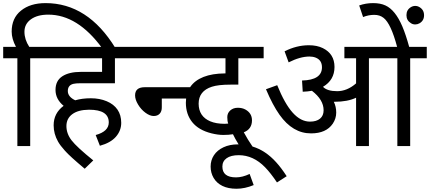

<svg xmlns="http://www.w3.org/2000/svg" viewBox="-20 -916 2696 1204"><path d="M273.4 -622.1V-550.8H169.4V0H88.9V-550.8H0V-622.1H80.1Q53.2 -672.4 53.2 -717.8Q53.2 -802.2 111.3 -849.1Q169.4 -896.5 265.6 -896.5Q530.8 -896.5 703.6 -614.7H620.1Q466.3 -824.2 283.2 -824.2Q214.4 -824.2 173.8 -794.9Q133.3 -765.6 133.3 -716.8Q133.3 -668 163.6 -622.1Z M662.1 -148.4Q662.1 -228 538.6 -228Q470.7 -227.5 433.6 -200.2Q396.5 -172.9 396.5 -125.5Q396.5 -78.1 428.7 -36.1Q460.9 5.9 564.9 89.8L511.2 142.1Q418 64 387.7 29.8Q357.4 -3.9 343.8 -28.3Q316.4 -76.7 316.4 -130.4Q316.4 -206.1 378.9 -252.4Q328.1 -294.4 328.1 -352.1Q328.1 -409.7 370.6 -437.5Q413.1 -465.3 488.3 -465.3H620.1V-550.8H258.8V-622.1H804.7V-550.8H700.7V-394H485.8Q455.1 -394 439.5 -390.1Q405.3 -381.3 405.3 -345.2Q405.3 -309.1 451.7 -287.1Q495.1 -299.8 549.8 -299.8Q604.5 -299.8 648.9 -281.2Q693.4 -262.7 716.8 -228.5Q740.2 -194.3 740.2 -145.5Q740.2 -96.7 706.5 -58.1Q672.9 -20 606.4 -2L580.1 -69.3Q662.1 -91.8 662.1 -148.4Z M994.6 -297.9V-244.1Q995.1 -217.8 981.4 -203.1Q967.8 -188.5 943.8 -188.5Q919.9 -188.5 892.1 -209Q864.3 -229.5 845.7 -260.7Q827.1 -291.5 827.1 -317.9Q827.1 -369.1 887.7 -369.1H1174.8V-297.9ZM790 -550.8V-622.1H1162.6V-550.8Z M1374.5 128.4Q1374.5 196.3 1460 196.3Q1500 196.3 1545.4 174.8L1570.8 244.6Q1515.6 267.6 1463.4 267.6Q1411.1 267.6 1375 250Q1338.9 232.4 1319.8 200.2Q1300.8 168 1300.8 128.4Q1300.8 88.9 1321.5 57.4Q1342.3 25.9 1381.3 7.6Q1420.4 -10.7 1471.7 -10.7H1476.1Q1453.1 -47.9 1440.9 -74.2Q1414.6 -69.8 1380.4 -69.8Q1346.2 -69.8 1305.2 -80.1Q1225.6 -100.1 1185.5 -149.9Q1145.5 -199.7 1145.5 -272Q1146 -389.6 1256.3 -433.6Q1311.5 -455.1 1389.2 -455.6H1394V-550.8H1099.1V-622.1H1633.3V-550.8H1474.6V-385.3H1426.3Q1349.1 -385.3 1308.6 -372.1Q1225.6 -345.2 1225.6 -265.6Q1226.1 -186 1298.3 -155.3Q1335.4 -139.6 1389.2 -139.6Q1396.5 -139.6 1411.1 -141.1Q1405.3 -156.2 1405.3 -181.6Q1405.3 -207 1424.1 -223.6Q1442.9 -240.2 1471.2 -240.2Q1499.5 -240.2 1520 -228.5Q1560.1 -205.6 1560.1 -161.6Q1560.1 -106.4 1508.8 -86.4Q1533.7 -40 1563.5 2.9Q1645 27.3 1711.9 101.6Q1743.2 135.7 1777.8 189L1716.8 228Q1677.7 169.4 1642.1 132.8Q1568.4 57.1 1477.1 57.1Q1427.7 57.1 1401.1 76.2Q1374.5 95.2 1374.5 128.4Z M1920.9 -561.5Q1862.3 -561.5 1790 -524.9L1764.6 -594.2Q1839.8 -632.3 1917 -632.3Q1967.8 -632.3 2004.4 -614.3Q2077.6 -578.1 2077.6 -496.1Q2077.6 -414.1 2005.4 -371.6Q2031.7 -344.2 2094.2 -344.2Q2156.7 -344.2 2212.9 -393.1V-550.8H2139.6V-622.1H2470.2Q2431.6 -767.6 2385.7 -803.7Q2361.3 -823.2 2326.2 -822.8Q2291 -822.8 2256.8 -809.1L2232.4 -881.8Q2273.4 -896.5 2319.8 -896.5Q2365.7 -896.5 2397 -881.8Q2459 -853.5 2502.9 -750.5Q2524.9 -698.7 2545.9 -622.1H2656.2V-550.8H2552.2V0H2471.7V-550.8H2293.5V0H2212.9V-303.2Q2160.2 -277.8 2077.6 -277.8H2073.2Q2088.4 -247.1 2088.4 -210Q2088.4 -172.9 2066.9 -140.6Q2025.4 -79.6 1930.7 -79.6Q1815.9 -79.1 1732.9 -196.3Q1689.9 -256.8 1647.9 -356.4L1718.3 -381.8Q1765.6 -264.6 1815.9 -209Q1866.2 -153.3 1923.8 -153.3Q1964.4 -153.3 1986.8 -171.9Q2009.3 -190.4 2009.3 -224.6Q2009.3 -290.5 1936 -346.7Q1909.7 -341.8 1878.4 -340.8L1874 -411.1Q1999 -414.1 1999 -494.1Q1999 -539.1 1959.5 -554.7Q1941.9 -561.5 1920.9 -561.5ZM2584 -878.9Q2598.1 -878.9 2610.8 -871.1Q2639.2 -854 2639.2 -820.3Q2639.2 -786.6 2610.8 -770Q2598.1 -762.7 2583.5 -762.7Q2568.8 -762.7 2557.1 -770.5Q2528.8 -787.6 2528.8 -820.8Q2528.8 -854.5 2556.6 -871.1Q2569.3 -878.9 2584 -878.9Z"/></svg>

Font: NotoSans
Style: Regular
Weight: 400
Designer: Monotype Design team
Foundry: Monotype Imaging Inc.
Version: Version 1.04